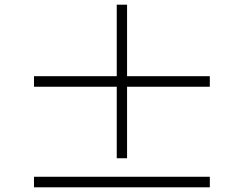

<svg xmlns="http://www.w3.org/2000/svg" viewBox="-20 -808 1040 819"><path d="M522 -133H478V-438H125V-483H478V-788H522V-483H875V-438H522ZM125 -54H875V-9H125Z"/></svg>

Font: Noto Serif SC ExtraLight Medium
Style: Regular
Weight: 500
Version: Version 2.002-H1;hotconv 1.1.0;makeotfexe 2.6.0